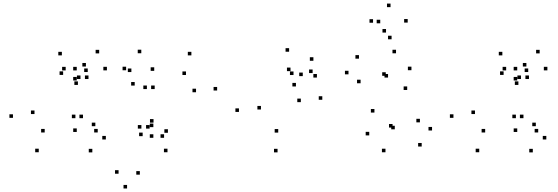

<svg xmlns="http://www.w3.org/2000/svg" viewBox="-20 -836 3140 1081"><path d="M404.6 -170.6V-190.6H384.6V-170.6ZM447.2 -170.6V-190.6H427.2V-170.6ZM478.2 -391.1V-411.1H458.2V-391.1ZM433.1 -391.1V-411.1H413.1V-391.1ZM231.6 -90.1V-110.1H211.6V-90.1ZM174.2 -193.9V-213.9H154.2V-193.9ZM335.4 -414.2V-434.2H315.4V-414.2ZM412.1 -382.8V-402.8H392.1V-382.8ZM412.1 -439.6V-459.6H392.1V-439.6ZM349.8 -439.6V-459.6H329.8V-439.6ZM418.7 -357.8V-377.8H398.7V-357.8ZM474 -430.5V-450.5H454V-430.5ZM328.3 -524.2V-544.2H308.3V-524.2ZM53 -172.5V-192.5H33V-172.5ZM198.2 21.2V1.2H178.2V21.2ZM575.9 -50.7V-70.7H555.9V-50.7ZM516.8 -125.5V-145.5H496.8V-125.5ZM530.2 -90.2V-110.2H510.2V-90.2ZM581.9 -439.8V-459.8H561.9V-439.8ZM538.4 -535.4V-555.4H518.4V-535.4ZM463.7 -461.4V-481.4H443.7V-461.4ZM412.2 -93V-113H392.2V-93ZM499.8 22V2H479.8V22Z M1202.5 -326.4V-346.4H1182.5V-326.4ZM1057.5 -524.2V-544.2H1037.5V-524.2ZM850.9 -334.5V-354.5H830.9V-334.5ZM807 -334.5V-354.5H787V-334.5ZM776.1 -111.9V-131.9H756.1V-111.9ZM822.4 -111.9V-131.9H802.4V-111.9ZM1027.1 -413.7V-433.7H1007.1V-413.7ZM1083.7 -316.6V-336.6H1063.7V-316.6ZM925.4 -88.4V-108.4H905.4V-88.4ZM843.4 -120.2V-140.2H823.4V-120.2ZM843.4 -60.1V-80.1H823.4V-60.1ZM903.8 -60.1V-80.1H883.8V-60.1ZM844.4 -145.5V-165.5H824.4V-145.5ZM783.2 -69.4V-89.4H763.2V-69.4ZM923 21.2V1.2H903V21.2ZM767.3 147.4V127.4H747.3V147.4ZM848.3 -437.1V-457.1H828.3V-437.1ZM775.5 -536.2V-556.2H755.5V-536.2ZM690.1 -440.4V-460.4H670.1V-440.4ZM738.4 -354.2V-374.2H718.4V-354.2ZM719.7 -430.3V-450.3H699.7V-430.3ZM647.6 142.1V122.1H627.6V142.1ZM695.4 225.2V205.2H675.4V225.2Z M1794.6 -274.2V-294.2H1774.6V-274.2ZM1740.1 -424.7V-444.7H1720.1V-424.7ZM1632.5 -413.6V-433.6H1612.5V-413.6ZM1646.2 -349.2V-369.2H1626.2V-349.2ZM1673.8 -260.9V-280.9H1653.8V-260.9ZM1546.5 -89.4V-109.4H1526.5V-89.4ZM1449.2 -219.5V-239.5H1429.2V-219.5ZM1615.6 -435.5V-455.5H1595.6V-435.5ZM1684.7 -407.4V-427.4H1664.7V-407.4ZM1764.3 -399.3V-419.3H1744.3V-399.3ZM1744.5 -493.8V-513.8H1724.5V-493.8ZM1607.8 -544.8V-564.8H1587.8V-544.8ZM1325.4 -205.8V-225.8H1305.4V-205.8ZM1542.7 21.9V1.9H1522.7V21.9Z M2354.2 -11V-31H2334.2V-11ZM2412.5 -101.3V-121.3H2392.5V-101.3ZM2344.2 -147.1V-167.1H2324.2V-147.1ZM2202.7 -107.9V-127.9H2182.7V-107.9ZM2190.2 -117.8V-137.8H2170.2V-117.8ZM2272.6 -329.4V-349.4H2252.6V-329.4ZM2296.5 -440.7V-460.7H2276.5V-440.7ZM2209.7 -535.9V-555.9H2189.7V-535.9ZM2001.1 -505.7V-525.7H1981.1V-505.7ZM1942.1 -417.5V-437.5H1922.1V-417.5ZM2010.2 -367.2V-387.2H1990.2V-367.2ZM2151.9 -409.2V-429.2H2131.9V-409.2ZM2164.8 -399.3V-419.3H2144.8V-399.3ZM2088.1 -202.2V-222.2H2068.1V-202.2ZM2058.9 -73.7V-93.7H2038.9V-73.7ZM2150.3 21.3V1.3H2130.3V21.3ZM2275.4 -708.8V-728.8H2255.4V-708.8ZM2178.8 -795.8V-815.8H2158.8V-795.8ZM2080.3 -708V-728H2060.3V-708ZM2153.4 -652.6V-672.6H2133.4V-652.6ZM2120.8 -704.8V-724.8H2100.8V-704.8ZM2184.7 -614.8V-634.8H2164.7V-614.8Z M2884.6 -170.6V-190.6H2864.6V-170.6ZM2927.2 -170.6V-190.6H2907.2V-170.6ZM2958.2 -391.1V-411.1H2938.2V-391.1ZM2913.1 -391.1V-411.1H2893.1V-391.1ZM2711.6 -90.1V-110.1H2691.6V-90.1ZM2654.2 -193.9V-213.9H2634.2V-193.9ZM2815.4 -414.2V-434.2H2795.4V-414.2ZM2892.1 -382.8V-402.8H2872.1V-382.8ZM2892.1 -439.6V-459.6H2872.1V-439.6ZM2829.8 -439.6V-459.6H2809.8V-439.6ZM2898.7 -357.8V-377.8H2878.7V-357.8ZM2954 -430.5V-450.5H2934V-430.5ZM2808.3 -524.2V-544.2H2788.3V-524.2ZM2533 -172.5V-192.5H2513V-172.5ZM2678.2 21.2V1.2H2658.2V21.2ZM3055.9 -50.7V-70.7H3035.9V-50.7ZM2996.8 -125.5V-145.5H2976.8V-125.5ZM3010.2 -90.2V-110.2H2990.2V-90.2ZM3061.9 -439.8V-459.8H3041.9V-439.8ZM3018.4 -535.4V-555.4H2998.4V-535.4ZM2943.7 -461.4V-481.4H2923.7V-461.4ZM2892.2 -93V-113H2872.2V-93ZM2979.8 22V2H2959.8V22Z"/></svg>

Font: Monaspace Radon Dots Var
Style: Regular
Weight: 400
Designer: Riley Cran and the Lettermatic Team
Version: Version 1.100 (Monaspace Radon Dots)